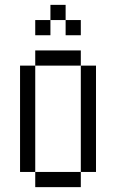

<svg xmlns="http://www.w3.org/2000/svg" viewBox="-20 -770 478 790"><path d="M312.5 -500H375V-62.5H312.5ZM125 -62.5H312.5V0H125ZM62.5 -500H125V-62.5H62.5ZM125 -562.5H312.5V-500H125ZM125 -687.5H187.5V-625H125ZM187.5 -750H250V-687.5H187.5ZM250 -687.5H312.5V-625H250Z"/></svg>

Font: Pixel Operator SC
Style: Regular
Weight: 400
Designer: Jayvee Enaguas (GrandChaos9000)
Foundry: The Grandoplex Project
Version: Version 1.4.1 (September 5, 2015)